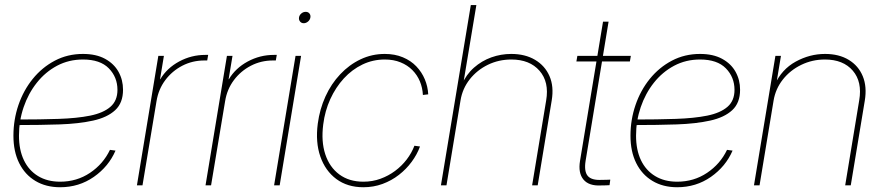

<svg xmlns="http://www.w3.org/2000/svg" viewBox="-20 -748 3570 775"><path d="M222.7 7.8Q165.5 7.8 123 -17.6Q80.6 -43 57.4 -89.6Q34.2 -136.2 34.2 -200.2Q34.2 -264.6 54.4 -324Q74.7 -383.3 112.3 -429.7Q149.9 -476.1 201.4 -503.2Q252.9 -530.3 314.9 -530.3Q368.2 -530.3 404.3 -510.5Q440.4 -490.7 458.5 -458Q476.6 -425.3 476.6 -385.7Q476.6 -332.5 444.8 -303.2Q413.1 -273.9 355.7 -261.2Q298.3 -248.5 220.5 -245.8Q142.6 -243.2 50.3 -243.2V-265.6Q142.1 -265.6 216.3 -268.1Q290.5 -270.5 343.8 -281.2Q397 -292 425.5 -316.7Q454.1 -341.3 454.1 -385.3Q454.1 -436.5 419.2 -472.2Q384.3 -507.8 314.9 -507.8Q257.8 -507.8 210.4 -482.7Q163.1 -457.5 128.7 -414.1Q94.2 -370.6 75.4 -315.4Q56.6 -260.3 56.6 -200.2Q56.6 -143.1 76.4 -101.6Q96.2 -60.1 133.5 -37.4Q170.9 -14.6 222.7 -14.6Q290 -14.6 343.3 -50.3Q396.5 -85.9 423.8 -143.1L446.3 -140.1Q418.5 -75.7 358.6 -33.9Q298.8 7.8 222.7 7.8Z M532.7 0 619.1 -522.5H641.6L626 -428.2H627Q653.8 -473.1 703.1 -499.8Q752.4 -526.4 808.6 -526.4Q813 -526.4 814.5 -526.4Q815.9 -526.4 820.3 -526.4L816.4 -503.9Q813.5 -503.9 811.3 -503.9Q809.1 -503.9 804.7 -503.9Q756.8 -503.9 715.8 -482.7Q674.8 -461.4 647.2 -424.6Q619.6 -387.7 611.8 -339.8L555.2 0Z M809.6 0 896 -522.5H918.5L902.8 -428.2H903.8Q930.7 -473.1 980 -499.8Q1029.3 -526.4 1085.4 -526.4Q1089.8 -526.4 1091.3 -526.4Q1092.8 -526.4 1097.2 -526.4L1093.3 -503.9Q1090.3 -503.9 1088.1 -503.9Q1085.9 -503.9 1081.5 -503.9Q1033.7 -503.9 992.7 -482.7Q951.7 -461.4 924.1 -424.6Q896.5 -387.7 888.7 -339.8L832 0Z M1086.4 0 1172.9 -522.5H1195.3L1108.9 0ZM1206.1 -654.3Q1196.8 -654.3 1191.2 -661.1Q1185.5 -668 1187 -677.7Q1188.5 -687 1196.3 -693.6Q1204.1 -700.2 1213.9 -700.2Q1223.6 -700.2 1229 -693.6Q1234.4 -687 1232.9 -677.7Q1231.4 -668 1223.4 -661.1Q1215.3 -654.3 1206.1 -654.3Z M1446.8 7.8Q1382.3 7.8 1337.6 -25.4Q1293 -58.6 1272.9 -116.5Q1252.9 -174.3 1262.7 -249Q1270.5 -307.6 1293.7 -358.6Q1316.9 -409.7 1353.3 -448.2Q1389.6 -486.8 1435.3 -508.5Q1481 -530.3 1533.2 -530.3Q1573.7 -530.3 1606 -516.8Q1638.2 -503.4 1660.4 -480.2Q1682.6 -457 1694.8 -427.7Q1707 -398.4 1708.5 -367.2L1687 -364.7Q1685.5 -394 1674.8 -419.7Q1664.1 -445.3 1644.5 -465.1Q1625 -484.9 1596.9 -496.3Q1568.8 -507.8 1533.2 -507.8Q1484.9 -507.8 1442.9 -487.5Q1400.9 -467.3 1367.9 -431.4Q1335 -395.5 1313.2 -347.9Q1291.5 -300.3 1284.7 -245.6Q1275.9 -177.2 1293 -125.2Q1310.1 -73.2 1349.6 -43.9Q1389.2 -14.6 1446.8 -14.6Q1483.4 -14.6 1515.6 -26.4Q1547.9 -38.1 1574.7 -58.1Q1601.6 -78.1 1621.6 -104.2Q1641.6 -130.4 1652.8 -159.7L1675.3 -156.7Q1663.6 -124.5 1641.8 -95Q1620.1 -65.4 1590.3 -42.2Q1560.5 -19 1524.2 -5.6Q1487.8 7.8 1446.8 7.8Z M1838.9 -342.8 1782.2 0H1759.8L1880.4 -727.5H1902.8L1849.1 -405.3H1843.3Q1861.8 -447.3 1893.1 -474.9Q1924.3 -502.4 1963.1 -516.4Q2002 -530.3 2043.5 -530.3Q2099.6 -530.3 2139.6 -506.6Q2179.7 -482.9 2198 -440.9Q2216.3 -398.9 2207 -342.8L2150.4 0H2127.9L2184.6 -342.8Q2197.3 -417 2157.7 -462.4Q2118.2 -507.8 2043.9 -507.8Q1993.2 -507.8 1949.5 -486.6Q1905.8 -465.3 1876.2 -428Q1846.7 -390.6 1838.9 -342.8Z M2526.4 -522.5 2522.5 -500H2306.6L2310.5 -522.5ZM2414.1 -660.6H2436.5L2343.8 -99.1Q2336.9 -56.2 2352.5 -37.8Q2368.2 -19.5 2409.7 -22Q2418.5 -22 2426.8 -22.2Q2435.1 -22.5 2443.4 -22.9L2440.4 -0.5Q2432.1 0 2423.8 0.2Q2415.5 0.5 2406.7 0.5Q2357.4 3.4 2335.2 -23.2Q2313 -49.8 2321.3 -99.1Z M2713.4 7.8Q2656.2 7.8 2613.8 -17.6Q2571.3 -43 2548.1 -89.6Q2524.9 -136.2 2524.9 -200.2Q2524.9 -264.6 2545.2 -324Q2565.4 -383.3 2603 -429.7Q2640.6 -476.1 2692.1 -503.2Q2743.7 -530.3 2805.7 -530.3Q2858.9 -530.3 2895 -510.5Q2931.2 -490.7 2949.2 -458Q2967.3 -425.3 2967.3 -385.7Q2967.3 -332.5 2935.5 -303.2Q2903.8 -273.9 2846.4 -261.2Q2789.1 -248.5 2711.2 -245.8Q2633.3 -243.2 2541 -243.2V-265.6Q2632.8 -265.6 2707 -268.1Q2781.2 -270.5 2834.5 -281.2Q2887.7 -292 2916.3 -316.7Q2944.8 -341.3 2944.8 -385.3Q2944.8 -436.5 2909.9 -472.2Q2875 -507.8 2805.7 -507.8Q2748.5 -507.8 2701.2 -482.7Q2653.8 -457.5 2619.4 -414.1Q2585 -370.6 2566.2 -315.4Q2547.4 -260.3 2547.4 -200.2Q2547.4 -143.1 2567.1 -101.6Q2586.9 -60.1 2624.3 -37.4Q2661.6 -14.6 2713.4 -14.6Q2780.8 -14.6 2834 -50.3Q2887.2 -85.9 2914.6 -143.1L2937 -140.1Q2909.2 -75.7 2849.4 -33.9Q2789.6 7.8 2713.4 7.8Z M3102.5 -341.8 3045.9 0H3023.4L3109.9 -522.5H3132.3L3112.8 -405.3L3106.9 -405.8Q3135.3 -468.3 3191.9 -499.3Q3248.5 -530.3 3310.1 -530.3Q3366.7 -530.3 3406 -506.3Q3445.3 -482.4 3462.6 -440.2Q3480 -397.9 3470.7 -341.8L3414.1 0H3391.6L3448.2 -343.3Q3460.9 -417.5 3422.4 -462.6Q3383.8 -507.8 3309.6 -507.8Q3258.8 -507.8 3214.4 -486.3Q3169.9 -464.8 3140.1 -427.2Q3110.4 -389.6 3102.5 -341.8Z"/></svg>

Font: Inter 28pt Thin
Style: Italic
Weight: 250
Italic angle: -9.3988°
Designer: Rasmus Andersson
Foundry: rsms
Version: Version 4.001;git-66647c0bb